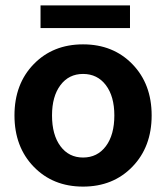

<svg xmlns="http://www.w3.org/2000/svg" viewBox="-20 -691 622 719"><path d="M475.8 -450.7Q547.9 -376.5 547.9 -258.8Q547.9 -141.1 475.8 -66.7Q403.8 7.8 291 7.8Q178.2 7.8 106.2 -66.7Q34.2 -141.1 34.2 -258.8Q34.2 -376.5 106.2 -450.7Q178.2 -524.9 291 -524.9Q403.8 -524.9 475.8 -450.7ZM174.8 -258.8Q174.8 -186 206.3 -143.6Q237.8 -101.1 291 -101.1Q344.7 -101.1 376.5 -143.6Q408.2 -186 408.2 -258.8Q408.2 -330.1 376.5 -372.1Q344.7 -414.1 291 -414.1Q237.8 -414.1 206.3 -372.1Q174.8 -330.1 174.8 -258.8ZM131.8 -585.9V-670.9H466.8V-585.9Z"/></svg>

Font: LT Superior
Style: Bold
Weight: 400
Designer: Daniel Lyons
Foundry: LyonsType
Version: Version 1.000